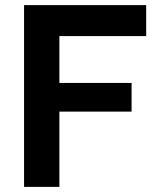

<svg xmlns="http://www.w3.org/2000/svg" viewBox="-20 -730 614 750"><path d="M74 0V-710H551V-589H212V-406H494V-294H212V0Z"/></svg>

Font: Raleway Thin
Style: Bold
Weight: 700
Version: Version 4.026